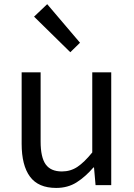

<svg xmlns="http://www.w3.org/2000/svg" viewBox="-20 -892 647 925"><path d="M250.7 13.4Q164.6 13.4 124.5 -40.9Q84.3 -95.1 84.3 -199.3V-543.4H175.7V-210.3Q175.7 -134.6 199.9 -100.3Q224.2 -66 278.3 -66Q319.9 -66 353 -88.1Q386 -110.1 424.5 -157.6V-543.4H515.9V0H440.4L432.9 -85.3H430.1Q392.1 -40.9 349.5 -13.7Q306.9 13.4 250.7 13.4ZM318.7 -640.4 144.1 -811.8 207.4 -871.9 365.5 -686.1Z"/></svg>

Font: Noto Sans HK Thin
Style: Regular
Weight: 100
Designer: Ryoko NISHIZUKA 西塚涼子 (kana, bopomofo & ideographs); Paul D. Hunt (Latin, Greek & Cyrillic); Sandoll Communications 산돌커뮤니
Foundry: Adobe
Version: Version 2.004-H2;hotconv 1.0.118;makeotfexe 2.5.65603